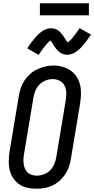

<svg xmlns="http://www.w3.org/2000/svg" viewBox="-20 -1147 577 1175"><path d="M203 8Q175 8 147.5 2Q120 -4 98 -19Q76 -34 61 -56.5Q46 -79 39.5 -105Q33 -131 33.5 -160Q34 -189 38 -217L95 -559Q99 -584 107 -608Q115 -632 129.5 -654Q144 -676 164 -694Q184 -712 208 -723Q232 -734 256.5 -740Q281 -746 306 -746Q335 -746 362 -738.5Q389 -731 411 -716Q433 -701 448 -678.5Q463 -656 469.5 -630Q476 -604 475.5 -575Q475 -546 471 -518L414 -176Q410 -151 402 -127Q394 -103 379.5 -81Q365 -59 345 -41Q325 -23 301.5 -12Q278 -1 253 3.5Q228 8 203 8ZM205 -72Q227 -72 249.5 -80.5Q272 -89 288 -106Q304 -123 313 -145Q322 -167 325 -189L382 -531Q386 -555 385.5 -578.5Q385 -602 375.5 -622Q366 -642 346 -652.5Q326 -663 302 -663Q280 -663 258 -654Q236 -645 220 -628Q204 -611 195.5 -589.5Q187 -568 184 -546L127 -204Q124 -188 123.5 -172.5Q123 -157 125 -142.5Q127 -128 133 -114Q139 -100 149.5 -90.5Q160 -81 175 -76.5Q190 -72 205 -72ZM216 -811 147 -851Q158 -869 169 -883.5Q180 -898 190 -910Q200 -922 209.5 -932Q219 -942 232.5 -952Q246 -962 261 -968Q276 -974 291 -974Q297 -974 302 -973.5Q307 -973 312 -971.5Q317 -970 322 -968Q327 -966 331.5 -963.5Q336 -961 340 -958Q344 -955 347 -951.5Q350 -948 354 -943.5Q358 -939 361.5 -935Q365 -931 367.5 -927Q370 -923 372.5 -919Q375 -915 377.5 -911Q380 -907 383 -903Q386 -899 389 -894Q392 -889 394 -887Q397 -889 403.5 -894.5Q410 -900 413.5 -903.5Q417 -907 420.5 -911.5Q424 -916 428 -921Q432 -926 436.5 -932Q441 -938 446 -944.5Q451 -951 456.5 -959Q462 -967 467 -975L537 -935Q525 -917 514 -902.5Q503 -888 493.5 -876Q484 -864 474 -854Q464 -844 451 -834Q438 -824 422.5 -818Q407 -812 392 -812Q386 -812 379.5 -813Q373 -814 367.5 -815.5Q362 -817 356.5 -820Q351 -823 346 -826.5Q341 -830 337 -834Q333 -838 328.5 -842.5Q324 -847 320.5 -852Q317 -857 314 -861.5Q311 -866 308 -871Q305 -876 301.5 -881.5Q298 -887 294.5 -892Q291 -897 289 -899Q286 -897 279.5 -891.5Q273 -886 270 -882.5Q267 -879 263 -874.5Q259 -870 255 -865Q251 -860 246.5 -854Q242 -848 237 -841.5Q232 -835 227 -827Q222 -819 216 -811ZM224 -1053V-1127H524V-1053Z"/></svg>

Font: Iosevka Slab Medium Oblique
Style: Regular
Weight: 500
Italic angle: -9°
Monospace: yes
Designer: Belleve Invis
Foundry: Belleve Invis
Version: Version 11.1.1; ttfautohint (v1.8.3)